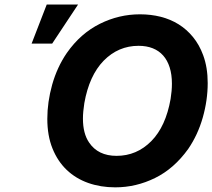

<svg xmlns="http://www.w3.org/2000/svg" viewBox="-20 -799 917 829"><path d="M205.3 -610.8H116.5L181.8 -779.5H317.1ZM477.6 9.9Q414.4 9.9 360.8 -9.1Q307.2 -28.1 267.9 -65.5Q228.7 -103 206.5 -158.2Q184.3 -213.4 184.3 -285.9Q184.3 -358 205.3 -433.6Q226.9 -509.6 268.5 -570.3Q298.7 -613.3 334.3 -644.5Q370 -675.8 411.6 -696.4Q493.6 -737.2 584.5 -737.2Q631.4 -737.2 673.7 -726.6Q715.9 -715.9 751.1 -694.1Q786.2 -672.2 813.4 -639Q840.6 -605.8 857.2 -560.7Q876.8 -507.8 876.8 -440.3Q876.8 -366.5 855.5 -291.5Q834.2 -216.6 792.6 -155.9Q731.5 -70.7 649.5 -30.5Q567.5 9.9 477.6 9.9ZM483.3 -126.1Q570.3 -126.1 633.2 -189.6Q695.7 -252.8 716.6 -371.8Q719.5 -389.9 720.9 -406.2Q722.3 -422.6 722.3 -437.9Q722.3 -477.6 712.5 -508.2Q702.8 -538.7 684.5 -559.3Q666.2 -579.9 639.4 -590.6Q612.6 -601.2 578.5 -601.2Q490.8 -601.2 427.6 -536.9Q365.1 -472.7 344.1 -353.7Q341.3 -335.6 339.7 -318.9Q338.1 -302.2 338.1 -286.9Q338.1 -222.3 364.7 -183.6Q403.4 -126.1 483.3 -126.1Z"/></svg>

Font: Linik Sans
Style: Bold Italic
Weight: 700
Italic angle: 9°
Designer: Fonts by Rasmus Andersson / Changes by Cristiano Sobral with parts from Marc Monis
Foundry: rsms
Version: Version 3.020; ttfautohint (v1.6)